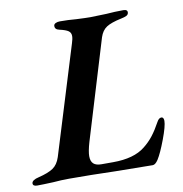

<svg xmlns="http://www.w3.org/2000/svg" viewBox="-108 -725 763 802"><g transform="rotate(-10 274.0 -324.5)"><path d="M-32 -7Q-32 -14 -24 -19.5Q-16 -25 -2 -28Q39 -38 60 -52Q81 -66 91 -97L232 -555Q238 -573 238 -585Q238 -599 227.5 -606.5Q217 -614 190 -620Q170 -624 172 -641Q173 -647 180.5 -650.5Q188 -654 198 -654Q234 -654 267 -651Q307 -649 327 -649Q347 -649 395 -651Q431 -654 467 -654Q486 -654 484 -640Q483 -632 475 -628Q467 -624 452 -621Q409 -612 389 -599Q369 -586 360 -558L232 -136Q221 -98 221 -78Q221 -56 232 -46Q243 -36 265 -36H315Q404 -36 451 -74Q474 -92 491.5 -114.5Q509 -137 527 -170Q535 -185 546 -185Q551 -185 553.5 -180.5Q556 -176 556 -169Q556 -147 535.5 -92.5Q515 -38 499 -13Q487 5 476 5Q436 5 316 3Q216 0 122 0Q89 0 54 3Q8 5 -14 5Q-32 5 -32 -7Z"/></g></svg>

Font: EB Garamond SemiBold
Style: Italic
Weight: 600
Italic angle: -17.2°
Designer: Georg Duffner and Octavio Pardo
Foundry: Georg Duffner
Version: Version 1.000